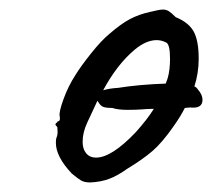

<svg xmlns="http://www.w3.org/2000/svg" viewBox="-20 -397 444 402"><path d="M404 -188Q404 -169 378 -172L367 -171Q358 -153 343 -132Q320 -99 300 -81.5Q280 -64 247 -44Q226 -29 208.5 -22.5Q191 -16 169 -15Q157 -15 150 -19Q143 -23 130 -34Q97 -69 97 -98Q97 -105 98 -108Q101 -115 100.5 -122Q100 -129 100 -131Q96 -135 96 -136.5Q96 -138 98 -139.5Q100 -141 101 -143Q107 -143 105 -154Q103 -162 113 -189.5Q123 -217 138 -240Q149 -258 170.5 -285Q192 -312 209 -326Q233 -347 252 -357Q271 -367 294 -372Q314 -377 321 -377Q328 -377 333.5 -373.5Q339 -370 348 -361Q375 -350 385.5 -331Q396 -312 396 -274Q396 -244 387 -216Q392 -214 394 -210Q404 -199 404 -188ZM196 -208Q209 -212 227 -213Q271 -220 327 -222L331 -233Q336 -250 336 -274Q336 -304 328 -308Q318 -313 308 -313Q286 -313 262 -293Q225 -262 196 -208ZM302 -169H297Q289 -169 277.5 -168Q266 -167 247 -167Q227 -167 215 -171Q201 -171 195.5 -173.5Q190 -176 186 -183L184 -186L163 -141Q153 -120 153 -100Q153 -85 160.5 -76Q168 -67 181 -67Q214 -67 265 -121Q289 -148 302 -169Z"/></svg>

Font: Caveat
Style: Regular
Weight: 400
Designer: Pablo Impallari
Foundry: Pablo Impallari
Version: Version 1.500; ttfautohint (v1.6)